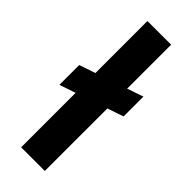

<svg xmlns="http://www.w3.org/2000/svg" viewBox="-240 -747 774 774"><g transform="rotate(45 147.5 -360.0)"><path d="M11 -287V-400L284 -493V-380ZM80 0V-720H215V0Z"/></g></svg>

Font: DM Sans 9pt
Style: Bold
Weight: 700
Version: Version 4.004;gftools[0.9.30]